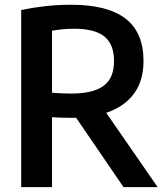

<svg xmlns="http://www.w3.org/2000/svg" viewBox="-20 -768 679 788"><path d="M67 0V-727Q112.5 -736.5 163.8 -742.5Q215 -748.5 272.5 -748.5Q421 -748.5 495 -691.8Q569 -635 569 -517.5Q569 -436 529.2 -382.8Q489.5 -329.5 416 -305L627 0H487L292.5 -284.5Q282 -284.5 271.5 -284.5Q247.5 -284.5 229.5 -285Q211.5 -285.5 193.5 -287V0ZM272 -384Q362.5 -384 405.2 -415.8Q448 -447.5 448 -517.5Q448 -586 408.5 -618Q369 -650 285.5 -650Q258 -650 236.2 -647.8Q214.5 -645.5 193.5 -642V-387.5Q214.5 -386 232 -385Q249.5 -384 272 -384Z"/></svg>

Font: Encode Sans SmCnd SmBold
Style: Regular
Weight: 600
Width: 4
Designer: Multiple Designers
Foundry: Impallari Type
Version: Version 3.002; ttfautohint (v1.8.3) -l 8 -r 50 -G 200 -x 14 